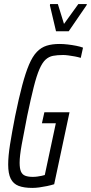

<svg xmlns="http://www.w3.org/2000/svg" viewBox="-20 -911 445 939"><path d="M138 8Q97 8 71 -2Q45 -12 32.5 -37Q20 -62 20 -106Q20 -147 29 -204Q38 -261 54 -343Q72 -431 88.5 -493Q105 -555 122 -595Q139 -635 160 -657Q181 -679 208 -687.5Q235 -696 271 -696Q290 -696 311.5 -693.5Q333 -691 353 -687Q373 -683 386 -678L375 -628Q362 -632 346 -635Q330 -638 314.5 -640Q299 -642 289 -642Q260 -642 239.5 -638Q219 -634 203 -619.5Q187 -605 173 -573Q159 -541 145 -485.5Q131 -430 113 -344Q96 -259 86 -203Q76 -147 76 -115Q76 -87 82.5 -72Q89 -57 103.5 -51.5Q118 -46 140 -46Q152 -46 162.5 -47.5Q173 -49 183 -51Q193 -53 199 -55L253 -308H185L197 -362H320L245 -10Q229 -5 210 -1Q191 3 172.5 5.5Q154 8 138 8ZM254 -758 224 -885 225 -891H263L293 -794L363 -891H405L403 -885L316 -758Z"/></svg>

Font: Saira UltraCondensed
Style: Italic
Weight: 400
Width: 1
Italic angle: -12°
Designer: Hector Gatti with collaboration of the Omnibus-Type team
Foundry: Omnibus-Type
Version: Version 1.101